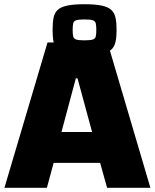

<svg xmlns="http://www.w3.org/2000/svg" viewBox="-20 -889 732 909"><path d="M1 0 205 -688H489L692 0H487L454 -118H234L202 0ZM271 -264H416L347 -518H339ZM380 -627Q328 -627 298 -633.5Q268 -640 253 -654Q238 -668 233.5 -691Q229 -714 229 -747Q229 -781 233.5 -804.5Q238 -828 253 -842Q268 -856 298 -862.5Q328 -869 380 -869Q431 -869 461.5 -862.5Q492 -856 507 -842Q522 -828 527 -804.5Q532 -781 532 -747Q532 -714 527 -691Q522 -668 507 -654Q492 -640 461.5 -633.5Q431 -627 380 -627ZM380 -698Q408 -698 419.5 -702Q431 -706 433.5 -717Q436 -728 436 -747Q436 -767 433.5 -778Q431 -789 419.5 -793Q408 -797 380 -797Q352 -797 340.5 -793Q329 -789 326.5 -778Q324 -767 324 -747Q324 -728 326.5 -717Q329 -706 340.5 -702Q352 -698 380 -698Z"/></svg>

Font: Saira Thin ExtraBold
Style: Regular
Weight: 800
Version: Version 1.101